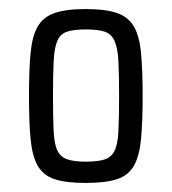

<svg xmlns="http://www.w3.org/2000/svg" viewBox="-20 -716 379 424"><path d="M169 -312Q125 -312 100 -320.5Q75 -329 63 -350.5Q51 -372 47.5 -409.5Q44 -447 44 -504Q44 -561 47.5 -598.5Q51 -636 63 -657Q75 -678 100 -687Q125 -696 169 -696Q214 -696 239 -687Q264 -678 276 -657Q288 -636 291.5 -598.5Q295 -561 295 -504Q295 -447 291.5 -409.5Q288 -372 276 -350.5Q264 -329 239 -320.5Q214 -312 169 -312ZM169 -359Q197 -359 211.5 -364Q226 -369 233 -383Q240 -397 241.5 -426Q243 -455 243 -503Q243 -552 241.5 -581Q240 -610 233 -625.5Q226 -641 211.5 -646Q197 -651 169 -651Q143 -651 128 -646Q113 -641 106.5 -625.5Q100 -610 98.5 -581Q97 -552 97 -503Q97 -455 98.5 -426Q100 -397 107 -383Q114 -369 129 -364Q144 -359 169 -359Z"/></svg>

Font: Saira Condensed
Style: Regular
Weight: 400
Width: 3
Designer: Hector Gatti with collaboration of the Omnibus-Type team
Foundry: Omnibus-Type
Version: Version 1.101